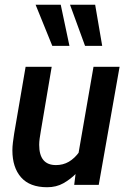

<svg xmlns="http://www.w3.org/2000/svg" viewBox="-20 -776 542 806"><path d="M178 10Q105 10 68.5 -31.5Q32 -73 32 -145Q32 -160 34.2 -177.8Q36.5 -195.5 39.5 -215.5L87.5 -495.5H197L151.5 -226.5Q148.5 -209 146.5 -194.8Q144.5 -180.5 144.5 -168Q144.5 -83 215 -83Q245 -83 269 -97Q293 -111 313 -138.5L302 -50Q276 -23.5 246.2 -6.8Q216.5 10 178 10ZM291.5 0 304 -100.5 372.5 -495.5H482L394.5 0ZM409 -583.5H337L274 -756H379.5ZM271.5 -583.5H199.5L129.5 -756H235Z"/></svg>

Font: Cabin SemiCondensedSemiBold
Style: Italic
Weight: 600
Width: 4
Italic angle: -10°
Designer: Pablo Impallari
Foundry: Pablo Impallari. http://www.impallari.com Igino Marini. http://www.ikern.com
Version: Version 3.001